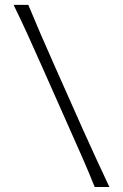

<svg xmlns="http://www.w3.org/2000/svg" viewBox="-20 -752 495 772"><path d="M360.8 0Q337.9 -57.1 314.5 -110.8Q291 -164.6 259.8 -234.4L147.5 -487.3Q114.7 -561.5 89.1 -617.4Q63.5 -673.3 34.7 -732.4H93.8Q118.2 -673.3 142.3 -617.7Q166.5 -562 198.7 -489.3L312 -234.4Q343.3 -164.6 368.2 -110.8Q393.1 -57.1 419.9 0Z"/></svg>

Font: Pinar DS1-Light
Style: Regular
Weight: 300
Designer: Amin Abedi
Version: Version 2.000